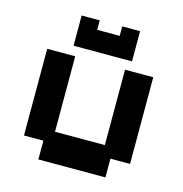

<svg xmlns="http://www.w3.org/2000/svg" viewBox="-99 -738 802 841"><g transform="rotate(15 301.5 -318.0)"><path d="M149 11V-74H61V-467H188V-125H414V-467H542V-74H453V11ZM169 -510V-647H251V-604H353V-647H434V-510Z"/></g></svg>

Font: Pixelify Sans
Style: Bold
Weight: 700
Designer: Stefie Justprince
Foundry: Typecalism Foundryline
Version: Version 1.000